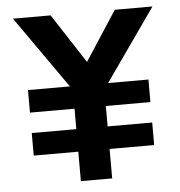

<svg xmlns="http://www.w3.org/2000/svg" viewBox="-48 -676 676 721"><g transform="rotate(-5 290.0 -315.0)"><path d="M228 0V-111H60V-196H228V-273H60V-358H218L27 -630H169L290 -444L411 -630H553L362 -358H514V-273H346V-196H514V-111H346V0Z"/></g></svg>

Font: Sometype Mono
Style: Bold
Weight: 700
Monospace: yes
Designer: Ryoichi Tsunekawa
Foundry: Dharma Type
Version: Version 1.000; ttfautohint (v1.8.3)